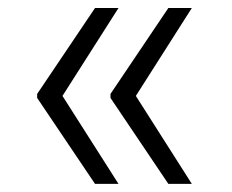

<svg xmlns="http://www.w3.org/2000/svg" viewBox="-20 -534 575 476"><path d="M273.8 -78.1H215.6L72.1 -291.2V-301.1L215.6 -514.2H273.8L134.9 -296.2ZM455.6 -78.1H397.4L253.9 -291.2V-301.1L397.4 -514.2H455.6L316.8 -296.2Z"/></svg>

Font: Inter Zeller Light
Style: Regular
Weight: 300
Designer: Rasmus Andersson; Joe Bland
Foundry: zeller
Version: Version 3.015;git-dec3a8cb1